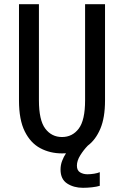

<svg xmlns="http://www.w3.org/2000/svg" viewBox="-20 -720 590 915"><path d="M275.5 11Q218.5 11 172 -13.8Q125.5 -38.5 98 -93.8Q70.5 -149 70.5 -241V-700H165.5V-242Q165.5 -147 195.8 -107Q226 -67 275.5 -67Q325 -67 355.2 -107Q385.5 -147 385.5 -242V-700H480.5V-241Q480.5 -159 458.2 -106.5Q436 -54 398.5 -26Q378.5 -5.5 362.5 20.2Q346.5 46 346.5 69.5Q346.5 92.5 361.8 101.5Q377 110.5 396.5 110.5Q411.5 110.5 428.5 107.8Q445.5 105 455.5 100.5V165.5Q441 170 419 172.5Q397 175 375.5 175Q331.5 175 300 154.5Q268.5 134 268.5 88Q268.5 66.5 276 46.8Q283.5 27 294.5 10.5Q285 11 275.5 11Z"/></svg>

Font: Trispace SemiCondensed
Style: Regular
Weight: 400
Width: 4
Designer: Tyler Finck
Foundry: Etcetera Type Company
Version: Version 1.210; ttfautohint (v1.8.3)